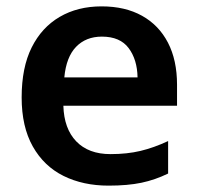

<svg xmlns="http://www.w3.org/2000/svg" viewBox="-20 -573 622 603"><path d="M299 -553Q373 -553 426 -523.5Q479 -494 507.5 -439Q536 -384 536 -307V-241H179Q181 -169 219.5 -129Q258 -89 327 -89Q379 -89 421 -99Q463 -109 508 -130V-28Q467 -8 424 1Q381 10 321 10Q241 10 179.5 -20.5Q118 -51 83 -113Q48 -175 48 -267Q48 -361 79.5 -424Q111 -487 167.5 -520Q224 -553 299 -553ZM300 -458Q250 -458 219 -426Q188 -394 182 -330H412Q411 -386 384 -422Q357 -458 300 -458Z"/></svg>

Font: Noto Sans NKo Unjoined SemiBold
Style: Regular
Weight: 600
Designer: Monotype Design Team
Foundry: Monotype Imaging Inc.
Version: Version 2.004